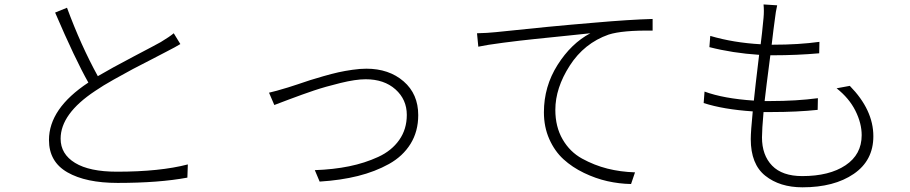

<svg xmlns="http://www.w3.org/2000/svg" viewBox="-20 -798 4040 852"><path d="M751 -650.4 780.3 -602.5Q761.7 -590.8 717.8 -568.4Q704.1 -560.5 654.8 -535.6Q605.5 -510.7 569.8 -491.7Q534.2 -472.7 485.4 -445.3Q436.5 -418 402.3 -394.5Q249 -293 249 -182.6Q249 -114.3 313 -75.2Q377 -36.1 499 -36.1Q689.5 -36.1 813.5 -68.4L811.5 -9.8Q685.5 13.7 502 13.7Q361.3 13.7 279.3 -33.2Q197.3 -80.1 197.3 -176.8Q197.3 -316.4 372.1 -431.6Q313.5 -535.2 224.6 -742.2L277.3 -763.7Q338.9 -596.7 414.1 -460Q471.7 -494.1 573.2 -547.4Q674.8 -600.6 693.4 -611.3Q732.4 -634.8 751 -650.4Z M1197.3 -332 1173.8 -386.7Q1201.2 -392.6 1258.8 -410.2Q1266.6 -412.1 1300.8 -423.8Q1335 -435.5 1356.4 -442.4Q1377.9 -449.2 1415.5 -460Q1453.1 -470.7 1481.4 -477.1Q1509.8 -483.4 1543.9 -488.3Q1578.1 -493.2 1605.5 -493.2Q1706.1 -493.2 1771 -437Q1835.9 -380.9 1835.9 -287.1Q1835.9 -214.8 1801.8 -159.7Q1767.6 -104.5 1706.1 -70.3Q1644.5 -36.1 1568.4 -17.1Q1492.2 2 1398.4 7.8L1377 -43Q1460 -45.9 1529.3 -60.1Q1598.6 -74.2 1658.2 -101.6Q1717.8 -128.9 1751.5 -176.8Q1785.2 -224.6 1785.2 -288.1Q1785.2 -356.4 1734.9 -401.4Q1684.6 -446.3 1602.5 -446.3Q1558.6 -446.3 1490.7 -429.7Q1422.9 -413.1 1373.5 -396.5Q1324.2 -379.9 1261.7 -356.4Q1199.2 -333 1197.3 -332Z M2102.5 -590.8 2096.7 -650.4Q2142.6 -651.4 2179.7 -655.3Q2416 -680.7 2617.2 -697.3Q2771.5 -710.9 2876 -713.9V-662.1Q2742.2 -664.1 2680.7 -644.5Q2572.3 -606.4 2508.3 -506.8Q2444.3 -407.2 2444.3 -310.5Q2444.3 -235.4 2476.6 -179.7Q2508.8 -124 2563 -94.2Q2617.2 -64.5 2675.3 -49.8Q2733.4 -35.2 2797.9 -33.2L2780.3 18.6Q2727.5 17.6 2675.3 5.9Q2623 -5.9 2571.3 -30.8Q2519.5 -55.7 2480.5 -91.3Q2441.4 -127 2417.5 -180.7Q2393.6 -234.4 2393.6 -299.8Q2393.6 -414.1 2454.1 -509.8Q2514.6 -605.5 2599.6 -650.4Q2582 -648.4 2501.5 -640.1Q2420.9 -631.8 2354.5 -625Q2288.1 -618.2 2212.9 -608.4Q2137.7 -598.6 2102.5 -590.8Z M3692.4 -406.2 3751 -417Q3855.5 -310.5 3855.5 -193.4Q3855.5 -85.9 3768.6 -26.4Q3681.6 33.2 3541 33.2Q3440.4 33.2 3376 -18.1Q3311.5 -69.3 3311.5 -180.7Q3311.5 -213.9 3320.3 -303.7Q3189.5 -312.5 3102.5 -340.8L3106.4 -391.6Q3191.4 -360.4 3325.2 -351.6Q3330.1 -401.4 3348.6 -554.7Q3230.5 -562.5 3127.9 -588.9L3131.8 -638.7Q3234.4 -608.4 3355.5 -601.6Q3361.3 -645.5 3368.2 -718.8Q3371.1 -750 3368.2 -778.3L3428.7 -774.4Q3421.9 -744.1 3418.9 -715.8Q3417 -704.1 3412.1 -664.6Q3407.2 -625 3404.3 -599.6H3410.2Q3524.4 -599.6 3616.2 -612.3L3615.2 -561.5Q3515.6 -552.7 3410.2 -552.7H3398.4Q3378.9 -403.3 3373 -349.6H3398.4Q3513.7 -349.6 3609.4 -362.3L3608.4 -310.5Q3516.6 -300.8 3403.3 -300.8H3368.2Q3361.3 -222.7 3361.3 -188.5Q3361.3 -109.4 3406.2 -63Q3451.2 -16.6 3540 -16.6Q3660.2 -16.6 3731.9 -64.5Q3803.7 -112.3 3803.7 -198.2Q3803.7 -251 3775.9 -306.6Q3748 -362.3 3692.4 -406.2Z"/></svg>

Font: Gen Shin Gothic Light
Style: Regular
Weight: 200
Designer: [Source Han Sans]
Ryoko NISHIZUKA  (kana & ideographs); Paul D. Hunt (Latin, Greek & Cyrillic); Wenlong ZHANG  (bopomofo
Version: Version 1.002.20150607